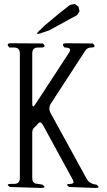

<svg xmlns="http://www.w3.org/2000/svg" viewBox="-20 -972 540 968"><path d="M29.3 -29.3Q6.8 -44.9 35.2 -44.9H50.8Q80.1 -44.9 80.1 -74.2V-325.2V-703.1Q80.1 -732.4 50.8 -732.4H27.3Q6.8 -753.9 36.1 -753.9L196.3 -752.9Q216.8 -732.4 187.5 -732.4H171.9Q142.6 -732.4 142.6 -703.1V-451.2Q142.6 -421.9 158.2 -446.3L329.1 -708Q344.7 -732.4 305.7 -732.4Q285.2 -753.9 314.5 -753.9L448.2 -752.9Q468.8 -732.4 439.5 -732.4Q419.9 -732.4 410.2 -716.8L237.3 -451.2Q221.7 -426.8 235.4 -401.4L417 -70.3Q430.7 -44.9 466.8 -41Q489.3 -24.4 460.9 -24.4L328.1 -29.3Q305.7 -44.9 334 -44.9Q358.4 -44.9 346.7 -66.4L196.3 -341.8Q182.6 -367.2 167 -342.8L158.2 -334Q142.6 -323.2 142.6 -303.7V-74.2Q142.6 -44.9 171.9 -44.9L194.3 -41Q216.8 -24.4 188.5 -24.4ZM368.2 -895.5 226.6 -818.4 182.6 -803.7Q155.3 -794.9 175.8 -815.4L208 -845.7L279.3 -905.3L333 -947.3L356.4 -952.1L376 -938.5L380.9 -915Z"/></svg>

Font: B2 Hana
Style: Regular
Weight: 500
Version: 2020-08-05; (max)